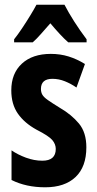

<svg xmlns="http://www.w3.org/2000/svg" viewBox="-20 -786 414 816"><path d="M347 -160Q347 -77 301 -33.5Q255 10 172 10Q91 10 29 -21V-147Q55 -129 90 -116Q125 -103 160 -103Q217 -103 217 -153Q217 -173 202.5 -190.5Q188 -208 135 -235Q84 -263 56 -303Q28 -343 28 -402Q28 -474 73 -515.5Q118 -557 196 -557Q236 -557 271.5 -546Q307 -535 341 -514L305 -414Q282 -430 256 -440.5Q230 -451 203 -451Q154 -451 154 -408Q154 -394 160 -383.5Q166 -373 183 -361Q200 -349 234 -328Q284 -299 315.5 -261Q347 -223 347 -160ZM254 -766Q271 -733 295.5 -694.5Q320 -656 348 -619V-606H270Q253 -621 234 -641.5Q215 -662 194 -687Q172 -662 153 -640.5Q134 -619 119 -606H40V-619Q56 -639 74 -666Q92 -693 108.5 -720Q125 -747 135 -766Z"/></svg>

Font: Noto Sans ExtraCondensed
Style: Bold
Weight: 700
Width: 2
Designer: Monotype Design Team
Foundry: Monotype Imaging Inc.
Version: Version 2.013; ttfautohint (v1.8.4.7-5d5b)